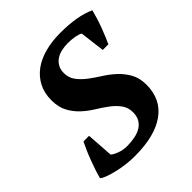

<svg xmlns="http://www.w3.org/2000/svg" viewBox="-196 -847 993 993"><g transform="rotate(-45 300.5 -350.0)"><path d="M140 -83Q150 -73 176 -63Q202 -53 231 -53Q262 -53 289 -58.5Q316 -64 335.5 -76Q355 -88 366 -107.5Q377 -127 377 -155Q377 -191 358 -216.5Q339 -242 311 -263Q283 -284 249.5 -304.5Q216 -325 188 -351Q160 -377 141 -412Q122 -447 122 -498Q122 -551 143 -591Q164 -631 201 -658Q238 -685 289 -698.5Q340 -712 401 -712Q462 -712 512.5 -703.5Q563 -695 601 -677Q596 -657 588 -631Q580 -605 570.5 -579.5Q561 -554 551.5 -531.5Q542 -509 535 -494H494L477 -631Q463 -639 439.5 -643Q416 -647 391 -647Q365 -647 342.5 -641.5Q320 -636 303.5 -624.5Q287 -613 277 -595Q267 -577 267 -552Q267 -517 286.5 -491Q306 -465 334.5 -443.5Q363 -422 397 -400.5Q431 -379 459.5 -352.5Q488 -326 507.5 -291Q527 -256 527 -207Q527 -101 448.5 -44.5Q370 12 224 12Q192 12 159.5 8Q127 4 98 -3Q69 -10 47 -18Q25 -26 15 -35Q21 -59 30 -85.5Q39 -112 49 -138.5Q59 -165 69.5 -188.5Q80 -212 89 -230H130Z"/></g></svg>

Font: PT Serif
Style: Bold Italic
Weight: 700
Italic angle: -12°
Designer: A.Korolkova, O.Umpeleva, V.Yefimov
Foundry: ParaType Ltd
Version: Version 1.000W OFL